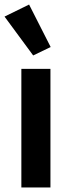

<svg xmlns="http://www.w3.org/2000/svg" viewBox="-20 -825 316 845"><path d="M74 0V-522H202V0ZM0 -752 108 -805 203 -618 126 -581Z"/></svg>

Font: Plexus Sans SemiBold
Style: Regular
Weight: 600
Version: Version 2.001;PS 002.001;hotconv 1.0.70;makeotf.lib2.5.58329